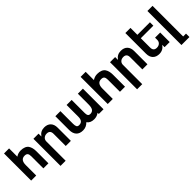

<svg xmlns="http://www.w3.org/2000/svg" viewBox="257 -2124 3709 3709"><g transform="rotate(-45 2111.5 -270.0)"><path d="M403.8 -329.1Q403.8 -382.3 385.3 -406.2Q366.7 -430.2 319.8 -430.2Q208 -430.2 208 -284.2V0H69.8V-741.2H208V-515.1Q264.6 -555.2 337.9 -555.2Q395 -555.2 437.5 -537.8Q480 -520.5 502 -487.8Q542 -427.7 542 -329.1V0H403.8Z M924.8 -430.2Q874.5 -430.2 843.3 -401.4Q812 -372.6 812 -324.2V200.2H671.9V-540H812V-461.9Q870.6 -548.8 974.1 -548.8Q1060.1 -548.8 1107.4 -499.3Q1154.8 -449.7 1154.8 -361.8V0H1015.1V-333Q1015.1 -430.2 924.8 -430.2Z M1724.6 -192.9Q1724.6 -145 1738.8 -123Q1752.9 -101.1 1791.5 -101.1Q1839.8 -101.1 1867.7 -136.2Q1894.5 -170.4 1894.5 -261.2V-548.8H2032.7V14.2H1903.8V-19Q1844.2 24.9 1771.5 24.9Q1667 24.9 1620.6 -43.9Q1557.6 24.9 1465.8 24.9Q1374.5 24.9 1327.1 -26.9Q1279.8 -78.6 1279.8 -173.8V-548.8H1418V-203.1Q1418 -151.4 1431.4 -126.2Q1444.8 -101.1 1484.9 -101.1Q1586.9 -101.1 1586.9 -229V-548.8H1724.6Z M2496.1 -329.1Q2496.1 -382.3 2477.5 -406.2Q2459 -430.2 2412.1 -430.2Q2300.3 -430.2 2300.3 -284.2V0H2162.1V-741.2H2300.3V-515.1Q2356.9 -555.2 2430.2 -555.2Q2487.3 -555.2 2529.8 -537.8Q2572.3 -520.5 2594.2 -487.8Q2634.3 -427.7 2634.3 -329.1V0H2496.1Z M3017.1 -430.2Q2966.8 -430.2 2935.5 -401.4Q2904.3 -372.6 2904.3 -324.2V200.2H2764.2V-540H2904.3V-461.9Q2962.9 -548.8 3066.4 -548.8Q3152.3 -548.8 3199.7 -499.3Q3247.1 -449.7 3247.1 -361.8V0H3107.4V-333Q3107.4 -430.2 3017.1 -430.2Z M3602.1 -96.2Q3652.3 -96.2 3683.6 -125Q3714.8 -153.8 3714.8 -202.1V-259.8H3855V0H3714.8V-64Q3656.2 22.9 3553.2 22.9Q3467.3 22.9 3419.7 -26.6Q3372.1 -76.2 3372.1 -164.1V-729H3512.2V-540H3855V-446.8H3512.2V-192.9Q3512.2 -96.2 3602.1 -96.2Z M4114.7 -729V107.9H4192.9V201.2H3974.6V-729Z"/></g></svg>

Font: Miedinger*
Style: Bold
Weight: 700
Version: Version 001.000